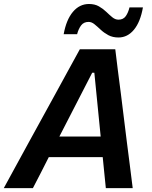

<svg xmlns="http://www.w3.org/2000/svg" viewBox="-48 -966 780 986"><path d="M-28.5 0Q3 -58 38 -121.8Q73 -185.5 104.5 -243.5L238.5 -487.5Q273 -550.5 302.2 -604Q331.5 -657.5 362 -713H544Q550.5 -658.5 557.2 -605.5Q564 -552.5 572.5 -487L603 -240.5Q610.5 -182.5 618.5 -119.5Q626.5 -56.5 633.5 0H495.5Q491.5 -38.5 487.5 -78.8Q483.5 -119 479.5 -159H202.5Q182.5 -119 161.8 -78.8Q141 -38.5 121 0ZM425.5 -592.5 257 -265H469L436.5 -592.5ZM560.5 -773.5Q530.5 -773.5 508.2 -785.5Q486 -797.5 469 -813.5Q452 -829.5 437.2 -841.5Q422.5 -853.5 407 -853.5Q382 -853.5 368.5 -835.5Q355 -817.5 348 -790.5H279Q292.5 -865 326.5 -905.2Q360.5 -945.5 409 -945.5Q439 -945.5 460.2 -933.2Q481.5 -921 498 -905Q514.5 -889 529.2 -877Q544 -865 560.5 -865Q585 -865 597.8 -883Q610.5 -901 617 -928H686Q673 -853.5 640 -813.5Q607 -773.5 560.5 -773.5Z"/></svg>

Font: Commissioner SemiBold
Style: Italic
Weight: 600
Italic angle: -12°
Designer: Kostas Bartsokas
Foundry: Kostas Bartsokas
Version: Version 1.000; ttfautohint (v1.8.3)